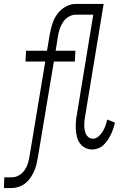

<svg xmlns="http://www.w3.org/2000/svg" viewBox="-97 -755 617 980"><path d="M-77 205 -75 150H-36Q-17 150 0.5 139.5Q18 129 29 113Q40 97 45.5 78.5Q51 60 54 41L134 -441H33L36 -496H143L157 -580Q162 -607 170 -633Q178 -659 194.5 -682Q211 -705 235.5 -719.5Q260 -734 287 -735H432L338 -165Q336 -153 334.5 -141Q333 -129 333 -117Q333 -105 335 -93Q337 -81 341.5 -71Q346 -61 355.5 -54Q365 -47 377 -47Q392 -47 405.5 -58.5Q419 -70 427.5 -84.5Q436 -99 441.5 -114Q447 -129 450 -145L490 -129Q486 -113 481 -98Q476 -83 469 -68.5Q462 -54 453 -40.5Q444 -27 432 -15.5Q420 -4 404.5 2Q389 8 374 8Q355 8 338 -0.5Q321 -9 310.5 -24Q300 -39 295.5 -57.5Q291 -76 290 -95.5Q289 -115 290.5 -134.5Q292 -154 296 -174L379 -680H289Q271 -680 253.5 -669.5Q236 -659 225 -642.5Q214 -626 208 -608Q202 -590 199 -571L187 -496H288L285 -441H178L96 50Q93 68 88.5 86Q84 104 76 121.5Q68 139 57 154.5Q46 170 31 181.5Q16 193 -2.5 199Q-21 205 -39 205Z"/></svg>

Font: Iosevka Slab Light
Style: Italic
Weight: 300
Italic angle: -9°
Monospace: yes
Designer: Belleve Invis
Foundry: Belleve Invis
Version: Version 11.1.1; ttfautohint (v1.8.3)